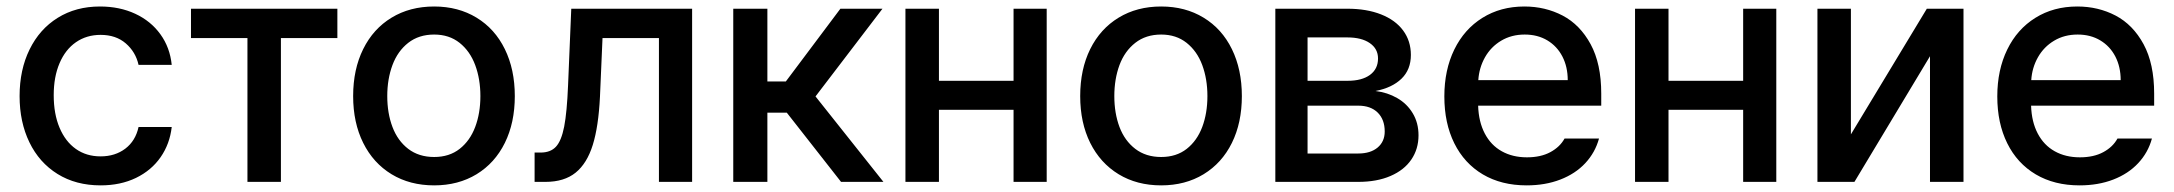

<svg xmlns="http://www.w3.org/2000/svg" viewBox="-20 -557 6657 588"><path d="M40 -262.7Q40 -343.3 70.6 -405.5Q101.1 -467.8 156.7 -502.4Q212.4 -537.1 286.1 -537.1Q346.2 -537.1 394 -514.9Q441.9 -492.7 471.2 -452.1Q500.5 -411.6 505.9 -358.4H404.3Q395.5 -397.9 365.2 -424.1Q335 -450.2 288.1 -450.2Q245.1 -450.2 212.6 -427.7Q180.2 -405.3 162.4 -363.5Q144.5 -321.8 144.5 -265.6Q144.5 -208 162.4 -165.8Q180.2 -123.5 212.4 -100.8Q244.6 -78.1 288.1 -78.1Q332.5 -78.1 363.8 -101.8Q395 -125.5 404.3 -168H505.9Q500 -116.2 471.9 -75.7Q443.8 -35.2 396.5 -12.2Q349.1 10.7 288.1 10.7Q212.4 10.7 156.2 -24.2Q100.1 -59.1 70.1 -121.1Q40 -183.1 40 -262.7Z M564.9 -530.3H1013.2V-440.4H840.3V0H737.8V-440.4H564.9Z M1061.5 -262.7Q1061.5 -344.7 1092.3 -406.7Q1123 -468.8 1179.2 -502.9Q1235.4 -537.1 1309.6 -537.1Q1383.3 -537.1 1439.5 -502.9Q1495.6 -468.8 1526.1 -406.5Q1556.6 -344.2 1556.6 -262.7Q1556.6 -181.2 1526.1 -119.4Q1495.6 -57.6 1439.5 -23.4Q1383.3 10.7 1309.6 10.7Q1235.4 10.7 1179.2 -23.4Q1123 -57.6 1092.3 -119.4Q1061.5 -181.2 1061.5 -262.7ZM1451.2 -262.7Q1451.2 -314.9 1435.3 -357.7Q1419.4 -400.4 1387.5 -425.8Q1355.5 -451.2 1309.6 -451.2Q1262.7 -451.2 1230.2 -425.8Q1197.8 -400.4 1181.9 -357.7Q1166 -314.9 1166 -262.7Q1166 -210.4 1181.9 -168.2Q1197.8 -126 1230.2 -101.1Q1262.7 -76.2 1309.6 -76.2Q1356 -76.2 1387.7 -101.1Q1419.4 -126 1435.3 -168.2Q1451.2 -210.4 1451.2 -262.7Z M1617.2 -89.8H1635.7Q1666 -89.8 1682.6 -107.7Q1699.2 -125.5 1707.8 -169.2Q1716.3 -212.9 1719.7 -295.9L1729.5 -530.3H2099.6V0H1998V-440.4H1825.2L1817.4 -260.7Q1813 -169.9 1795.4 -113.3Q1777.8 -56.6 1742.9 -28.3Q1708 0 1650.4 0H1617.2Z M2225.6 -530.3H2330.1V-307.6H2386.7L2553.7 -530.3H2682.6L2477.5 -261.7L2685.5 0H2555.7L2389.6 -211.9H2330.1V0H2225.6Z M2855.5 -309.6H3084V-530.3H3185.5V0H3084V-220.7H2855.5V0H2752.9V-530.3H2855.5Z M3288.1 -262.7Q3288.1 -344.7 3318.8 -406.7Q3349.6 -468.8 3405.8 -502.9Q3461.9 -537.1 3536.1 -537.1Q3609.9 -537.1 3666 -502.9Q3722.2 -468.8 3752.7 -406.5Q3783.2 -344.2 3783.2 -262.7Q3783.2 -181.2 3752.7 -119.4Q3722.2 -57.6 3666 -23.4Q3609.9 10.7 3536.1 10.7Q3461.9 10.7 3405.8 -23.4Q3349.6 -57.6 3318.8 -119.4Q3288.1 -181.2 3288.1 -262.7ZM3677.7 -262.7Q3677.7 -314.9 3661.9 -357.7Q3646 -400.4 3614 -425.8Q3582 -451.2 3536.1 -451.2Q3489.3 -451.2 3456.8 -425.8Q3424.3 -400.4 3408.4 -357.7Q3392.6 -314.9 3392.6 -262.7Q3392.6 -210.4 3408.4 -168.2Q3424.3 -126 3456.8 -101.1Q3489.3 -76.2 3536.1 -76.2Q3582.5 -76.2 3614.3 -101.1Q3646 -126 3661.9 -168.2Q3677.7 -210.4 3677.7 -262.7Z M3885.7 -530.3H4106.4Q4165.5 -530.3 4209.5 -512.9Q4253.4 -495.6 4277.1 -463.6Q4300.8 -431.6 4300.8 -388.7Q4300.8 -343.8 4272 -315.9Q4243.2 -288.1 4192.4 -278.3Q4229 -273.9 4259 -256.6Q4289.1 -239.3 4306.6 -210Q4324.2 -180.7 4324.2 -142.6Q4324.2 -100.6 4302.2 -68.4Q4280.3 -36.1 4238.5 -18.1Q4196.8 0 4139.6 0H3885.7ZM4220.7 -154.3Q4220.7 -190.9 4199.2 -212.2Q4177.7 -233.4 4139.6 -233.4H3984.4V-86.9H4139.6Q4177.2 -86.9 4199 -105.2Q4220.7 -123.5 4220.7 -154.3ZM4200.2 -377.9Q4200.2 -407.7 4175 -425Q4149.9 -442.4 4106.4 -442.4H3984.4V-309.6H4107.4Q4150.9 -309.6 4175.5 -327.6Q4200.2 -345.7 4200.2 -377.9Z M4403.3 -261.7Q4403.3 -342.8 4433.8 -405.3Q4464.4 -467.8 4520 -502.4Q4575.7 -537.1 4648.4 -537.1Q4712.4 -537.1 4765.6 -509.3Q4818.8 -481.4 4851.3 -421.6Q4883.8 -361.8 4883.8 -270.5V-233.4H4506.8Q4508.3 -184.1 4527.1 -148.2Q4545.9 -112.3 4579.1 -93.8Q4612.3 -75.2 4656.2 -75.2Q4698.7 -75.2 4728 -91.1Q4757.3 -106.9 4771.5 -132.8H4877Q4865.2 -89.8 4835 -57.4Q4804.7 -24.9 4758.5 -7.1Q4712.4 10.7 4655.3 10.7Q4578.1 10.7 4521.2 -22.9Q4464.4 -56.6 4433.8 -118.2Q4403.3 -179.7 4403.3 -261.7ZM4781.2 -311.5Q4781.2 -352.1 4764.9 -383.8Q4748.5 -415.5 4718.8 -433.3Q4689 -451.2 4649.4 -451.2Q4608.9 -451.2 4577.4 -432.4Q4545.9 -413.6 4527.8 -381.6Q4509.8 -349.6 4507.3 -311.5Z M5089.8 -309.6H5318.4V-530.3H5419.9V0H5318.4V-220.7H5089.8V0H4987.3V-530.3H5089.8Z M5880.9 -530.3H5993.2V0H5890.6V-384.8L5659.2 0H5545.9V-530.3H5648.4V-145.5Z M6096.7 -261.7Q6096.7 -342.8 6127.2 -405.3Q6157.7 -467.8 6213.4 -502.4Q6269 -537.1 6341.8 -537.1Q6405.8 -537.1 6459 -509.3Q6512.2 -481.4 6544.7 -421.6Q6577.1 -361.8 6577.1 -270.5V-233.4H6200.2Q6201.7 -184.1 6220.5 -148.2Q6239.3 -112.3 6272.5 -93.8Q6305.7 -75.2 6349.6 -75.2Q6392.1 -75.2 6421.4 -91.1Q6450.7 -106.9 6464.8 -132.8H6570.3Q6558.6 -89.8 6528.3 -57.4Q6498 -24.9 6451.9 -7.1Q6405.8 10.7 6348.6 10.7Q6271.5 10.7 6214.6 -22.9Q6157.7 -56.6 6127.2 -118.2Q6096.7 -179.7 6096.7 -261.7ZM6474.6 -311.5Q6474.6 -352.1 6458.3 -383.8Q6441.9 -415.5 6412.1 -433.3Q6382.3 -451.2 6342.8 -451.2Q6302.2 -451.2 6270.8 -432.4Q6239.3 -413.6 6221.2 -381.6Q6203.1 -349.6 6200.7 -311.5Z"/></svg>

Font: Pretendard GOV Medium
Style: Regular
Weight: 500
Designer: Base glyphs from Inter by Rasmus Andersson; Hangeul glyphs from Noto Sans CJK(Source Han Sans) by Jang Soo-young and Kan
Foundry: Kil Hyung-jin
Version: Version 1.309